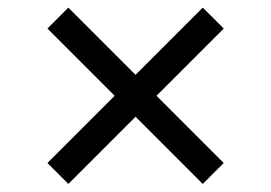

<svg xmlns="http://www.w3.org/2000/svg" viewBox="-20 -531 699 495"><path d="M502.8 -511.4 556.8 -457.4 383.5 -284.1 556.8 -110.8 502.8 -56.8 329.5 -230.1 156.2 -56.8 102.3 -110.8 275.6 -284.1 102.3 -457.4 156.2 -511.4 329.5 -338.1Z"/></svg>

Font: Riot Sans
Style: Regular
Weight: 400
Designer: Rasmus Andersson
Foundry: rsms
Version: Version 4.001